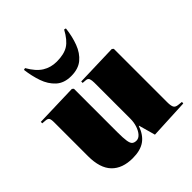

<svg xmlns="http://www.w3.org/2000/svg" viewBox="-219 -968 1136 1136"><g transform="rotate(-45 349.5 -400.0)"><path d="M243 14Q157 14 110.5 -34Q64 -82 64 -182V-465Q64 -491 58 -499.5Q52 -508 34 -509L10 -511V-523L278 -531L287 -523V-160Q287 -110 291 -85Q295 -60 305 -52Q315 -44 332 -44Q350 -44 365 -60.5Q380 -77 389 -104Q398 -131 398 -161V-463Q398 -483 393.5 -495.5Q389 -508 372 -509L348 -511V-523L612 -531L621 -523V-76Q621 -48 627.5 -34.5Q634 -21 657 -19L684 -16L683 -4L434 8L405 -96H403Q383 -39 345 -12.5Q307 14 243 14ZM329 -587Q270 -587 234.5 -619.5Q199 -652 181.5 -703Q164 -754 157 -811L169 -814Q202 -756 241 -732Q280 -708 329 -708Q391 -708 427 -731Q463 -754 494 -812L506 -809Q499 -748 480 -697.5Q461 -647 425 -617Q389 -587 329 -587Z"/></g></svg>

Font: Display Black
Style: Regular
Weight: 900
Designer: Latin by Veronika Burian and Jose Scaglione. Greek by Irene Vlachou. Cyrillic by Vera Evstafieva.
Foundry: TypeTogether
Version: Version 3.002